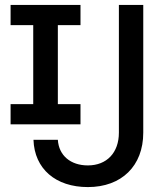

<svg xmlns="http://www.w3.org/2000/svg" viewBox="-20 -750 640 780"><path d="M23 -245H307V-327H215V-648H307V-730H23V-648H115V-327H23ZM337 10C474 10 562 -76 562 -211V-730H463V-211C463 -130 414 -78 337 -78C267 -78 219 -118 215 -182H116C120 -64 206 10 337 10Z"/></svg>

Font: JetBrains Mono Medium
Style: Regular
Weight: 436
Monospace: yes
Designer: Philipp Nurullin, Konstantin Bulenkov
Foundry: JetBrains
Version: Version 2.305